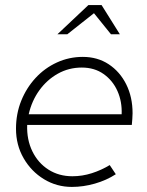

<svg xmlns="http://www.w3.org/2000/svg" viewBox="-20 -726 579 756"><path d="M263 10Q203 10 153 -20.5Q103 -51 73 -103Q43 -155 43 -219Q43 -278 63.5 -329Q84 -380 120 -419Q156 -458 204 -480Q252 -502 306 -502Q364 -502 408 -473Q452 -444 477 -394Q502 -344 502 -280Q502 -275 501 -257.5Q500 -240 499 -234H87Q85 -176 107.5 -130Q130 -84 171 -58Q212 -32 265 -32Q304 -32 341.5 -44Q379 -56 412 -76L436 -40Q399 -16 353.5 -3Q308 10 263 10ZM93 -276H459Q461 -326 442.5 -367.5Q424 -409 388 -434.5Q352 -460 302 -460Q251 -460 208 -436Q165 -412 135 -370.5Q105 -329 93 -276ZM206 -591 328 -706H380L452 -591H417L350 -674L245 -591Z"/></svg>

Font: Red Hat Display VF
Style: Italic
Weight: 300
Italic angle: -12°
Designer: Pentagram, MCKL
Foundry: Pentagram, MCKL
Version: Version 1.023